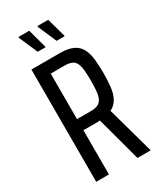

<svg xmlns="http://www.w3.org/2000/svg" viewBox="-217 -946 854 1019"><g transform="rotate(-30 209.5 -436.0)"><path d="M55 0V-688H230Q281 -688 311 -673Q341 -658 355 -630Q369 -602 373 -564Q377 -526 377 -480Q377 -438 373 -399.5Q369 -361 354.5 -332.5Q340 -304 309 -288L389 0H308L231 -285L258 -275Q251 -274 241 -272.5Q231 -271 222 -271H133V0ZM133 -339H218Q246 -339 262 -347Q278 -355 286 -372Q294 -389 296.5 -416Q299 -443 299 -479Q299 -515 296.5 -541.5Q294 -568 286.5 -585Q279 -602 263 -610Q247 -618 218 -618H133ZM296 -753H247L198 -866V-872H264L296 -758ZM179 -753H131L82 -866V-872H148L179 -758Z"/></g></svg>

Font: Saira ExtraCondensed Medium
Style: Regular
Weight: 500
Width: 2
Designer: Hector Gatti with collaboration of the Omnibus-Type team
Foundry: Omnibus-Type
Version: Version 1.101